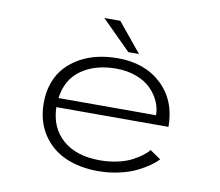

<svg xmlns="http://www.w3.org/2000/svg" viewBox="-77 -774 1004 876"><g transform="rotate(10 425.0 -335.5)"><path d="M522 -547.5H472.5L337.5 -682H411.5ZM700.5 -91Q686 -75.5 664 -59.8Q642 -44 608.5 -27.2Q575 -10.5 528 0.2Q481 11 429.5 11Q344.5 11 278.2 -18.2Q212 -47.5 172.2 -108.2Q132.5 -169 132.5 -253.5Q132.5 -305 148.2 -347.8Q164 -390.5 191.8 -420.5Q219.5 -450.5 257.2 -471.5Q295 -492.5 338.8 -502.2Q382.5 -512 431 -512Q557 -512 634.5 -438.5Q712 -365 712 -243.5H192.5Q195 -148.5 257.5 -93.8Q320 -39 429.5 -39Q473.5 -39 512.2 -47.8Q551 -56.5 577.8 -70.8Q604.5 -85 622.2 -98.5Q640 -112 650 -125.5ZM431 -464Q335.5 -464 271 -419Q206.5 -374 195 -286H647Q647 -318 633.2 -349Q619.5 -380 593.8 -406Q568 -432 525.8 -448Q483.5 -464 431 -464Z"/></g></svg>

Font: League Mono Wide UltraLight
Style: Regular
Weight: 200
Width: 8
Designer: Tyler Finck
Foundry: The League of Moveable Type / Tyler Finck
Version: Version 2.210